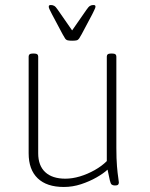

<svg xmlns="http://www.w3.org/2000/svg" viewBox="-20 -738 597 764"><path d="M234 6Q166 6 130 -28.5Q94 -63 94 -128V-513Q94 -519 98 -522Q102 -525 111 -525H115Q124 -525 128 -522Q132 -519 132 -513V-128Q132 -79 160 -53Q188 -27 240 -27Q268 -27 298 -36Q328 -45 356.5 -61Q385 -77 405 -97V-513Q405 -519 409 -522Q413 -525 422 -525H426Q435 -525 439 -522Q443 -519 443 -513V-150Q443 -106 445.5 -76.5Q448 -47 450.5 -31.5Q453 -16 453 -12Q453 -9 452 -6.5Q451 -4 449 -2.5Q447 -1 444 -0.5Q441 0 437 0Q429 0 424.5 -3.5Q420 -7 417 -20.5Q414 -34 408 -63Q392 -48 364 -32Q336 -16 302.5 -5Q269 6 234 6ZM351 -718Q355 -718 357.5 -717Q360 -716 360 -711Q360 -708 355 -697.5Q350 -687 347 -681L305 -602Q299 -591 295 -585Q291 -579 285 -577.5Q279 -576 267 -576Q256 -576 249.5 -577.5Q243 -579 239 -585Q235 -591 229 -602L187 -681Q180 -694 177 -701Q174 -708 174 -711Q174 -716 176.5 -717Q179 -718 183 -718Q190 -718 196 -714.5Q202 -711 210 -699L267 -617L324 -699Q332 -711 338 -714.5Q344 -718 351 -718Z"/></svg>

Font: Asap Thin
Style: Regular
Weight: 250
Designer: Pablo Cosgaya
Foundry: Omnibus-Type
Version: Version 3.001